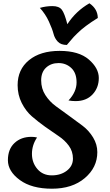

<svg xmlns="http://www.w3.org/2000/svg" viewBox="-20 -1121 669 1166"><path d="M571 -197Q571 -104 495 -39.5Q419 25 295.5 25Q172 25 100 -28Q28 -81 28 -148Q28 -215 68 -252.5Q108 -290 171 -290Q189 -290 205 -286Q174 -240 174 -186.5Q174 -133 207 -94.5Q240 -56 294.5 -56Q349 -56 386 -84.5Q423 -113 423 -157.5Q423 -202 398 -236Q373 -270 336 -294.5Q299 -319 255 -350.5Q211 -382 174 -414Q137 -446 112 -495.5Q87 -545 87 -604Q87 -699 156 -755.5Q225 -812 342 -812Q459 -812 519.5 -759.5Q580 -707 580 -647.5Q580 -588 542 -547.5Q504 -507 439 -507Q417 -507 396 -511Q445 -563 445 -620.5Q445 -678 413 -708Q381 -738 335.5 -738Q290 -738 260 -710.5Q230 -683 230 -633Q230 -583 255.5 -543.5Q281 -504 318.5 -476.5Q356 -449 400.5 -417Q445 -385 482.5 -356.5Q520 -328 545.5 -286Q571 -244 571 -197ZM222 -1073Q259 -1084 298.5 -1084Q338 -1084 355 -1062.5Q372 -1041 389 -974Q441 -1054 523 -1101Q573 -1067 574 -1012Q492 -961 451 -920Q451 -920 428 -897Q422 -891 406 -871.5Q390 -852 386 -848Q350 -848 331 -868Q312 -888 305 -916Q298 -944 277 -990Q256 -1036 222 -1073Z"/></svg>

Font: Merienda One
Style: Regular
Weight: 400
Designer: Eduardo Rodriguez Tunni
Foundry: Eduardo Rodriguez Tunni
Version: Version 1.001